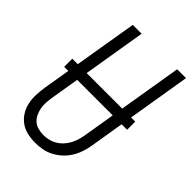

<svg xmlns="http://www.w3.org/2000/svg" viewBox="-218 -831 936 936"><g transform="rotate(45 250.0 -363.5)"><path d="M202 8Q174 8 147.5 2Q121 -4 100 -19Q79 -34 65 -56Q51 -78 45 -104Q39 -130 40 -157.5Q41 -185 45 -213L132 -735H193L105 -204Q102 -185 101 -166Q100 -147 103.5 -129.5Q107 -112 114.5 -96Q122 -80 135 -68.5Q148 -57 166 -52Q184 -47 203 -47Q220 -47 238 -51Q256 -55 272.5 -64.5Q289 -74 302 -88Q315 -102 324 -118Q333 -134 338.5 -151.5Q344 -169 347 -186L438 -735H499L407 -177Q403 -153 395 -129Q387 -105 373.5 -83Q360 -61 340.5 -43Q321 -25 298 -13Q275 -1 250.5 3.5Q226 8 202 8ZM40 -354V-410H474V-354Z"/></g></svg>

Font: Iosevka SS04 Light Oblique
Style: Regular
Weight: 300
Italic angle: -9°
Monospace: yes
Designer: Belleve Invis
Foundry: Belleve Invis
Version: Version 19.0.0; ttfautohint (v1.8.4)